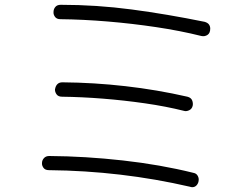

<svg xmlns="http://www.w3.org/2000/svg" viewBox="-20 -671 1040 800"><path d="M819 -521Q731 -543 630.5 -558Q530 -573 428 -581.5Q326 -590 232 -591Q216 -591 209 -601Q202 -611 203 -621Q203 -633 210.5 -642Q218 -651 233 -651Q382 -651 529 -631.5Q676 -612 833 -580Q846 -576 851 -568.5Q856 -561 856 -552Q856 -533 844.5 -525.5Q833 -518 819 -521ZM747 -209Q671 -228 584 -240.5Q497 -253 408.5 -260Q320 -267 239 -268Q223 -268 216 -277.5Q209 -287 209 -298Q214 -328 240 -328Q371 -327 502.5 -312Q634 -297 761 -268Q776 -264 780.5 -253Q785 -242 783 -231Q780 -217 768 -211.5Q756 -206 747 -209ZM771 107Q485 41 184 38Q168 38 161 28Q154 18 155 8Q155 -3 163 -12Q171 -21 185 -21Q335 -20 491.5 -2.5Q648 15 785 49Q797 51 802.5 59.5Q808 68 808 77Q808 90 800.5 99.5Q793 109 781 109Q779 109 776.5 108.5Q774 108 771 107Z"/></svg>

Font: Hachi Maru Pop
Style: Regular
Weight: 400
Designer: Nontynet
Foundry: Nontynet
Version: Version 1.300